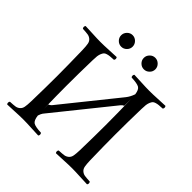

<svg xmlns="http://www.w3.org/2000/svg" viewBox="-212 -968 1133 1133"><g transform="rotate(45 355.0 -401.5)"><path d="M409.2 -726.1Q395 -740.2 395 -759.8Q395 -779.3 409.2 -793.7Q423.3 -808.1 442.9 -808.1Q462.4 -808.1 476.8 -793.7Q491.2 -779.3 491.2 -759.8Q491.2 -740.2 476.8 -726.1Q462.4 -711.9 442.9 -711.9Q423.3 -711.9 409.2 -726.1ZM220.2 -726.1Q206.1 -740.2 206.1 -759.8Q206.1 -779.3 220.2 -793.7Q234.4 -808.1 253.9 -808.1Q273.4 -808.1 287.6 -793.7Q301.8 -779.3 301.8 -759.8Q301.8 -740.2 287.6 -726.1Q273.4 -711.9 253.9 -711.9Q234.4 -711.9 220.2 -726.1ZM190.9 -167Q198.2 -168 208.5 -178.2L483.4 -520Q501 -542 511.2 -571.8Q506.8 -606.4 490.2 -615.7Q473.6 -625 426.3 -627Q421.9 -631.3 421.9 -638.4Q421.9 -645.5 426.3 -649.9Q447.8 -649.4 488 -647.2Q528.3 -645 555.7 -645Q583.5 -645 624.3 -647.2Q665 -649.4 685.5 -649.9Q689.9 -645.5 689.9 -638.4Q689.9 -631.3 685.5 -627Q665.5 -626 654.8 -625Q644 -624 632.8 -620.6Q621.6 -617.2 616.7 -611.8Q611.8 -606.4 607.2 -595.9Q602.5 -585.4 600.6 -571.3Q599.1 -558.1 598.6 -536.1Q595.7 -423.3 595.7 -319.8Q595.7 -232.4 598.6 -108.9Q599.6 -76.7 602.8 -59.8Q606 -43 617.2 -33.4Q628.4 -23.9 642.1 -21.7Q655.8 -19.5 685.5 -18.1Q689.9 -13.7 689.9 -6.6Q689.9 0.5 685.5 4.9Q664.1 4.4 624 2.2Q584 0 556.6 0Q528.8 0 487.8 2.2Q446.8 4.4 426.3 4.9Q421.9 0.5 421.9 -6.6Q421.9 -13.7 426.3 -18.1Q456.1 -19.5 469.7 -21.7Q483.4 -23.9 494.9 -33.4Q506.3 -43 509.5 -60.1Q512.7 -77.1 513.7 -108.9Q516.6 -233.4 516.6 -320.8Q516.6 -411.6 513.7 -536.1L513.2 -478Q503.9 -475.1 495.6 -464.8L222.2 -125Q220.2 -122.1 214.1 -115Q208 -107.9 205.6 -104.2Q203.1 -100.6 199.5 -93.3Q195.8 -85.9 193.4 -77.1Q197.8 -40 214.1 -30Q230.5 -20 278.3 -18.1Q282.7 -13.7 282.7 -6.6Q282.7 0.5 278.3 4.9Q256.8 4.4 216.8 2.2Q176.8 0 149.4 0Q121.6 0 80.8 2.2Q40 4.4 19.5 4.9Q15.1 0.5 15.1 -6.6Q15.1 -13.7 19.5 -18.1Q49.3 -19.5 63 -21.7Q76.7 -23.9 87.9 -33.4Q99.1 -43 102.3 -59.8Q105.5 -76.7 106.4 -108.9Q109.4 -233.4 109.4 -320.8Q109.4 -411.6 106.4 -536.1Q105.5 -568.4 102.3 -585.2Q99.1 -602.1 87.9 -611.6Q76.7 -621.1 63 -623.3Q49.3 -625.5 19.5 -627Q15.1 -631.3 15.1 -638.4Q15.1 -645.5 19.5 -649.9Q41 -649.4 81.1 -647.2Q121.1 -645 148.4 -645Q176.3 -645 217 -647.2Q257.8 -649.4 278.3 -649.9Q282.7 -645.5 282.7 -638.4Q282.7 -631.3 278.3 -627Q258.3 -626 247.6 -625Q236.8 -624 225.6 -620.6Q214.4 -617.2 209.5 -611.8Q204.6 -606.4 200 -595.9Q195.3 -585.4 193.4 -571.3Q191.9 -558.1 191.4 -536.1Q188.5 -423.3 188.5 -319.8Q188.5 -246.1 190.9 -129.9Z"/></g></svg>

Font: Linux Libertine Display G
Style: Regular
Weight: 400
Designer: Philipp H. Poll
Foundry: Philipp H. Poll
Version: Version 5.0.9